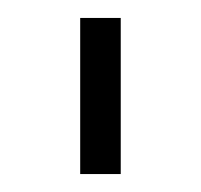

<svg xmlns="http://www.w3.org/2000/svg" viewBox="-20 -734 225 215"><path d="M69.8 -539.1V-713.9H115.2V-539.1Z"/></svg>

Font: Rawline Light
Style: Regular
Weight: 300
Designer: Matt McInerney, Pablo Impallari, Rodrigo Fuenzalida
Foundry: Matt McInerney, Pablo Impallari, Rodrigo Fuenzalida
Version: Version 4.020;PS 004.020;hotconv 1.0.88;makeotf.lib2.5.64775